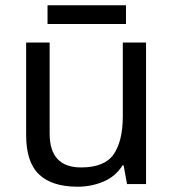

<svg xmlns="http://www.w3.org/2000/svg" viewBox="-20 -697 658 727"><path d="M533 -536V0H461L448 -71H444Q418 -29 372 -9.5Q326 10 274 10Q177 10 128 -36.5Q79 -83 79 -185V-536H168V-191Q168 -63 287 -63Q376 -63 410.5 -113Q445 -163 445 -257V-536ZM457 -677V-606H160V-677Z"/></svg>

Font: Noto Sans Tai Viet
Style: Regular
Weight: 400
Designer: Monotype Design Team
Foundry: Monotype Imaging Inc.
Version: Version 2.003; ttfautohint (v1.8.4.7-5d5b)